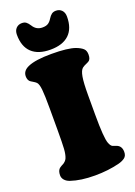

<svg xmlns="http://www.w3.org/2000/svg" viewBox="-177 -1015 773 1097"><g transform="rotate(-20 209.0 -466.5)"><path d="M56.6 -894Q56.6 -918.9 70.3 -933.1Q84 -947.3 105.5 -947.3Q121.6 -947.3 131.3 -939.9Q141.1 -932.6 151.4 -916.5Q171.4 -883.3 209 -883.3Q230.5 -883.3 243.2 -891.1Q255.9 -898.9 266.6 -916.5Q275.9 -931.6 286.4 -939.5Q296.9 -947.3 312.5 -947.3Q334 -947.3 347.7 -933.1Q361.3 -918.9 361.3 -894Q361.3 -822.3 322.3 -785.4Q283.2 -748.5 209 -748.5Q134.8 -748.5 95.7 -785.4Q56.6 -822.3 56.6 -894ZM88.9 -305.7V-435.5Q88.9 -514.2 85.2 -549.8Q81.5 -585.4 70.8 -596.2Q64 -603 50.8 -610.6Q37.6 -618.2 34.2 -621.6Q22.9 -632.8 22.9 -653.8Q22.9 -687.5 61.5 -704.1Q106.9 -724.1 204.1 -724.1Q303.7 -724.1 349.1 -707.5Q376.5 -696.8 389.6 -684.6Q402.8 -672.4 402.8 -647.9Q402.8 -618.2 386.2 -609.4Q380.4 -606 373 -603Q365.7 -600.1 360.4 -597.2Q355 -594.2 348.1 -589.4Q333.5 -578.1 327.1 -541.7Q320.8 -505.4 320.8 -432.6V-312Q320.8 -169.9 334 -136.7Q341.8 -116.7 351.1 -111.8Q356.4 -109.4 365.2 -106.4Q374 -103.5 378.4 -101.6Q404.3 -89.8 404.3 -55.7Q404.3 -31.7 388.7 -20.3Q373 -8.8 349.6 -2.9Q281.2 14.2 202.1 14.2Q115.7 14.2 55.7 -6.3Q36.6 -12.7 25.1 -25.6Q13.7 -38.6 13.7 -54.7Q13.7 -79.6 24.9 -92.3Q30.8 -98.6 42 -104.5Q53.2 -110.4 54.7 -111.3Q55.2 -111.8 57.9 -113.8Q60.5 -115.7 61.3 -116.5Q62 -117.2 64.5 -119.4Q66.9 -121.6 67.9 -122.8Q68.8 -124 70.6 -126.5Q72.3 -128.9 73.7 -131.1Q75.2 -133.3 76.2 -136.2Q84.5 -156.2 86.7 -190.2Q88.9 -224.1 88.9 -305.7Z"/></g></svg>

Font: Cooper* Black
Style: Regular
Weight: 900
Designer: Owen Earl
Foundry: indestructible type*
Version: Version 0.001